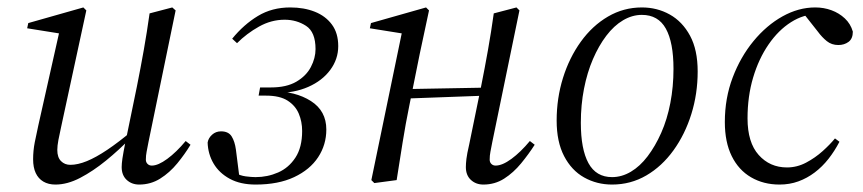

<svg xmlns="http://www.w3.org/2000/svg" viewBox="-20 -484 2318 516"><path d="M129 12Q110 12 96.5 4Q83 -4 76 -19Q69 -34 69 -56Q69 -79 73.5 -102Q78 -125 83 -147L140 -401L153 -392L53 -408L56 -422L204 -464L212 -456L151 -174Q148 -159 144 -141.5Q140 -124 137 -108Q134 -92 134 -81Q134 -61 144 -51Q154 -41 169 -41Q189 -41 213.5 -51Q238 -61 268.5 -81.5Q299 -102 336 -133L338 -114H332Q300 -81 265 -52.5Q230 -24 195.5 -6Q161 12 129 12ZM354 12Q334 12 320.5 -0.5Q307 -13 307 -35Q307 -44 309 -58Q311 -72 318 -107L319 -111L348 -252Q358 -302 366.5 -350Q375 -398 382 -448L443 -464L452 -456L379 -102Q376 -86 374 -76Q372 -66 372 -55Q372 -48 376.5 -43.5Q381 -39 388 -39Q405 -39 429.5 -57Q454 -75 479 -105L492 -95Q477 -70 456.5 -45Q436 -20 410.5 -4Q385 12 354 12Z M667 12Q626 12 597.5 -3.5Q569 -19 554 -44.5Q539 -70 538 -101Q540 -113 550 -122Q560 -131 574 -131Q594 -131 602.5 -117.5Q611 -104 614 -82L624 -3L611 -20Q625 -12 640.5 -10Q656 -8 667 -8Q699 -8 727.5 -20.5Q756 -33 774 -60.5Q792 -88 792 -132Q792 -157 783 -178.5Q774 -200 753 -213.5Q732 -227 695 -227H675L679 -249H708Q750 -249 776.5 -264.5Q803 -280 815.5 -304Q828 -328 828 -352Q828 -398 802.5 -414.5Q777 -431 745 -431Q709 -431 676 -412.5Q643 -394 617 -368L604 -380Q635 -418 673 -441Q711 -464 760 -464Q797 -464 826 -452.5Q855 -441 872 -418Q889 -395 889 -360Q889 -325 867.5 -296Q846 -267 808.5 -250.5Q771 -234 722 -234L711 -239Q774 -239 815.5 -212.5Q857 -186 857 -136Q857 -95 835 -61.5Q813 -28 770.5 -8Q728 12 667 12Z M986 8 978 0 1061 -401 1074 -392 974 -408 977 -422 1125 -464 1133 -456 1108 -339 1080 -200Q1070 -151 1062 -101Q1054 -51 1046 0ZM1040 -218V-244L1313 -249V-228ZM1279 12Q1259 12 1245.5 -0.5Q1232 -13 1232 -35Q1232 -44 1233.5 -57Q1235 -70 1241 -96L1273 -252Q1283 -302 1291.5 -350Q1300 -398 1307 -448L1368 -464L1376 -456L1303 -102Q1300 -86 1298 -76Q1296 -66 1296 -55Q1296 -48 1300.5 -43.5Q1305 -39 1312 -39Q1330 -39 1354.5 -57Q1379 -75 1404 -105L1417 -95Q1401 -70 1380.5 -45Q1360 -20 1335 -4Q1310 12 1279 12Z M1625 12Q1584 12 1550 -7Q1516 -26 1496 -64.5Q1476 -103 1476 -160Q1476 -220 1493 -274.5Q1510 -329 1541 -372Q1572 -415 1614 -439.5Q1656 -464 1705 -464Q1746 -464 1780 -445Q1814 -426 1834.5 -388Q1855 -350 1855 -292Q1855 -232 1838 -177.5Q1821 -123 1790 -80Q1759 -37 1717 -12.5Q1675 12 1625 12ZM1625 -8Q1651 -8 1675.5 -22.5Q1700 -37 1720.5 -64Q1741 -91 1757 -127Q1773 -163 1781.5 -207Q1790 -251 1790 -299Q1790 -370 1769.5 -407Q1749 -444 1705 -444Q1679 -444 1654.5 -429.5Q1630 -415 1609.5 -388Q1589 -361 1573.5 -325Q1558 -289 1549.5 -245.5Q1541 -202 1541 -154Q1541 -83 1561.5 -45.5Q1582 -8 1625 -8Z M2075 12Q2032 12 1998.5 -7.5Q1965 -27 1946.5 -64.5Q1928 -102 1928 -156Q1928 -220 1949 -275.5Q1970 -331 2005 -373.5Q2040 -416 2083 -440Q2126 -464 2171 -464Q2194 -464 2214.5 -456.5Q2235 -449 2250.5 -434.5Q2266 -420 2272 -399Q2272 -380 2260.5 -371.5Q2249 -363 2233 -363Q2215 -363 2202 -373.5Q2189 -384 2178 -399L2133 -456H2186V-446H2177Q2140 -446 2106 -424.5Q2072 -403 2045.5 -364.5Q2019 -326 2004 -275.5Q1989 -225 1989 -166Q1989 -101 2019 -67.5Q2049 -34 2095 -34Q2122 -34 2146.5 -47Q2171 -60 2191 -78Q2211 -96 2224 -112L2236 -103Q2223 -78 2206.5 -57Q2190 -36 2169.5 -20.5Q2149 -5 2125.5 3.5Q2102 12 2075 12Z"/></svg>

Font: Source Serif 4 60pt
Style: Italic
Weight: 400
Italic angle: -12°
Version: Version 4.004;hotconv 1.0.116;makeotfexe 2.5.65601